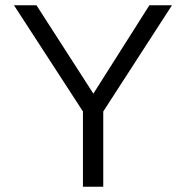

<svg xmlns="http://www.w3.org/2000/svg" viewBox="-20 -710 707 730"><path d="M547.9 -689.9 335 -354 118.7 -689.9H33.2L295.4 -286.1V0H372.6V-286.1L633.8 -689.9Z"/></svg>

Font: Saysettha
Style: Regular
Weight: 400
Designer: John M. Durdin
Foundry: Lao Script for Windows
Version: Version 2.201